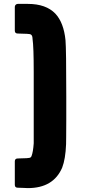

<svg xmlns="http://www.w3.org/2000/svg" viewBox="-20 -868 435 985"><path d="M147 -668Q147 -670 146.5 -675Q146 -680 145 -682Q142 -691 133 -693Q119 -695 101 -695L71 -696Q56 -696 56 -711V-833Q56 -839 60.5 -843.5Q65 -848 71 -848H123Q216 -848 264 -798Q307 -752 316 -662Q320 -616 320 -375Q320 -311 320 -254Q320 -197 319.5 -164.5Q319 -132 319 -128Q316 -52 299 -8Q254 97 123 97Q111 97 100 96L71 95Q56 95 56 80V-40Q56 -55 71 -55L101 -56Q118 -56 130 -58Q139 -59 142 -68Q150 -89 153 -133V-253V-498Q153 -628 147 -668Z"/></svg>

Font: Punc
Style: Bold
Weight: 400
Designer: The Kinetic
Foundry: The Kinetic
Version: Version 1.000;PS 001.001;hotconv 1.0.56